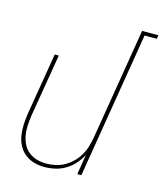

<svg xmlns="http://www.w3.org/2000/svg" viewBox="-111 -818 775 910"><g transform="rotate(15 276.5 -363.5)"><path d="M192 8Q165 8 140.5 1Q116 -6 96.5 -21.5Q77 -37 65 -59.5Q53 -82 49 -107.5Q45 -133 46 -159.5Q47 -186 51 -213L102 -520H122L70 -210Q67 -186 65.5 -162Q64 -138 68 -115Q72 -92 82 -71.5Q92 -51 109.5 -37Q127 -23 149.5 -16.5Q172 -10 196 -10Q218 -10 241.5 -15Q265 -20 286 -32Q307 -44 324.5 -61.5Q342 -79 354 -100Q366 -121 372.5 -143.5Q379 -166 383 -189L473 -735H553L550 -717H490L372 0H352L368 -99Q356 -75 337 -53.5Q318 -32 294.5 -18Q271 -4 244.5 2Q218 8 192 8Z"/></g></svg>

Font: Iosevka Term Curly Th Obl
Style: Regular
Weight: 100
Italic angle: -9°
Designer: Belleve Invis
Foundry: Belleve Invis
Version: Version 32.3.0